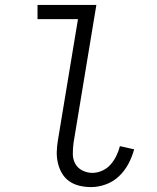

<svg xmlns="http://www.w3.org/2000/svg" viewBox="-20 -755 640 783"><path d="M351 8Q327 8 304 2.5Q281 -3 263 -15.5Q245 -28 233.5 -47Q222 -66 216.5 -88.5Q211 -111 211.5 -134.5Q212 -158 216 -182L298 -677H133V-735H373L280 -173Q277 -151 277 -128.5Q277 -106 286.5 -88Q296 -70 315.5 -60Q335 -50 357 -50Q377 -50 397 -59Q417 -68 431 -84Q445 -100 454.5 -119.5Q464 -139 469 -159L527 -146Q519 -116 504 -87.5Q489 -59 465.5 -36.5Q442 -14 411.5 -3Q381 8 351 8Z"/></svg>

Font: Iosevka HT Light Extended
Style: Italic
Weight: 300
Width: 7
Italic angle: -9°
Monospace: yes
Designer: Belleve Invis
Foundry: Belleve Invis
Version: Version 32.3.0; ttfautohint (v1.8.4)